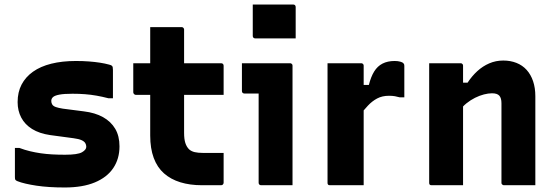

<svg xmlns="http://www.w3.org/2000/svg" viewBox="-20 -820 2450 850"><path d="M268 -135Q324 -135 343 -146Q362 -157 362 -170Q362 -179 357.5 -186.5Q353 -194 341 -199.5Q329 -205 306 -208L202 -222Q154 -229 122 -249Q90 -269 74 -299.5Q58 -330 58 -368Q58 -412 75.5 -445.5Q93 -479 126 -502.5Q159 -526 207 -538Q255 -550 316 -550Q347 -550 373.5 -548Q400 -546 422.5 -542.5Q445 -539 463 -534Q471 -532 474.5 -529.5Q478 -527 479 -522.5Q480 -518 480 -510Q480 -486 480 -450.5Q480 -415 480 -385H460Q433 -392 407.5 -396.5Q382 -401 356 -403Q330 -405 301 -405Q263 -405 242.5 -401Q222 -397 214.5 -390Q207 -383 207 -373Q207 -364 211.5 -357Q216 -350 227.5 -346Q239 -342 258 -339L351 -327Q401 -321 436 -301.5Q471 -282 490 -250Q509 -218 509 -172Q509 -117 481.5 -76Q454 -35 400 -12.5Q346 10 267 10Q231 10 199.5 8Q168 6 141.5 2Q115 -2 93.5 -7Q72 -12 57 -18Q50 -21 48 -24Q46 -27 46 -36Q46 -61 46 -96.5Q46 -132 46 -165H66Q90 -156 113 -150.5Q136 -145 160 -141.5Q184 -138 210.5 -136.5Q237 -135 268 -135Z M570 -540H959Q964 -540 967 -537Q970 -534 970 -529Q970 -506 970 -485.5Q970 -465 970 -444Q970 -423 970 -400H581Q579 -400 577 -401Q575 -402 573.5 -403.5Q572 -405 571 -407Q570 -409 570 -411Q570 -434 570 -455Q570 -476 570 -496.5Q570 -517 570 -540ZM970 -143Q970 -110 970 -77Q970 -44 970 -11Q970 -7 967 -3.5Q964 0 959 0Q949 0 938.5 0Q928 0 917 0Q906 0 895.5 0Q885 0 874 0Q821 0 778.5 -13Q736 -26 706 -52.5Q676 -79 660.5 -121Q645 -163 645 -220Q645 -268 645 -315.5Q645 -363 645 -411Q645 -459 645 -506.5Q645 -554 645 -602Q645 -627 645 -651Q645 -675 645 -700Q680 -700 715 -700Q750 -700 784 -700Q787 -700 789.5 -698.5Q792 -697 793.5 -694.5Q795 -692 795 -689Q795 -632 795 -575Q795 -518 795 -460.5Q795 -403 795 -346Q795 -289 795 -232Q795 -204 800.5 -187Q806 -170 817 -159Q827 -150 842 -146.5Q857 -143 879 -143Q893 -143 906 -143Q919 -143 932.5 -143Q946 -143 959 -143Z M1125 -11Q1125 -35 1125 -74.5Q1125 -114 1125 -161Q1125 -208 1125 -255Q1125 -302 1125 -342Q1125 -382 1125 -406H1120Q1115 -406 1108 -406Q1101 -406 1093 -406Q1085 -406 1077 -406Q1069 -406 1062 -406Q1057 -406 1054 -409Q1051 -412 1051 -417Q1051 -447 1051 -478.5Q1051 -510 1051 -540Q1068 -540 1090.5 -540Q1113 -540 1138.5 -540Q1164 -540 1188 -540Q1212 -540 1232 -540Q1252 -540 1264 -540Q1268 -540 1270 -538.5Q1272 -537 1273.5 -535Q1275 -533 1275 -529Q1275 -483 1275 -427.5Q1275 -372 1275 -314Q1275 -256 1275 -201Q1275 -146 1275 -99Q1275 -83 1275 -66.5Q1275 -50 1275 -33.5Q1275 -17 1275 0Q1238 0 1206 0Q1174 0 1136 0Q1131 0 1128 -3Q1125 -6 1125 -11ZM1099 -800Q1120 -800 1142.5 -800Q1165 -800 1188.5 -800Q1212 -800 1234.5 -800Q1257 -800 1278 -800Q1283 -800 1286 -797Q1289 -794 1289 -789V-650Q1268 -650 1245.5 -650Q1223 -650 1199.5 -650Q1176 -650 1153.5 -650Q1131 -650 1110 -650Q1105 -650 1102 -653Q1099 -656 1099 -661Z M1570 -444H1613Q1622 -480 1636.5 -503.5Q1651 -527 1673.5 -538.5Q1696 -550 1727 -550Q1742 -550 1752 -547Q1762 -544 1765 -541Q1768 -538 1769 -535.5Q1770 -533 1770 -529Q1770 -511 1770 -493.5Q1770 -476 1770 -459Q1770 -442 1770 -424.5Q1770 -407 1770 -389H1750Q1740 -392 1728.5 -394Q1717 -396 1702 -396Q1672 -396 1649.5 -384Q1627 -372 1608.5 -352Q1590 -332 1570 -307ZM1590 0Q1565 0 1540 0Q1515 0 1490.5 0Q1466 0 1441 0Q1438 0 1436 -0.5Q1434 -1 1432.5 -2.5Q1431 -4 1430.5 -6Q1430 -8 1430 -11Q1430 -54 1430 -97Q1430 -140 1430 -183.5Q1430 -227 1430 -270Q1430 -313 1430 -356Q1430 -399 1430 -442Q1430 -469 1430 -494Q1430 -519 1430 -540Q1458 -540 1483.5 -540Q1509 -540 1533 -540Q1557 -540 1579 -540Q1583 -540 1585 -538.5Q1587 -537 1588.5 -535Q1590 -533 1590 -529Q1590 -476 1590 -423Q1590 -370 1590 -317.5Q1590 -265 1590 -212Q1590 -159 1590 -106Q1590 -53 1590 0Z M2350 0Q2313 0 2281 0Q2249 0 2211 0Q2208 0 2205.5 -1.5Q2203 -3 2201.5 -5Q2200 -7 2200 -11Q2200 -70 2200 -129Q2200 -188 2200 -246.5Q2200 -305 2200 -363Q2200 -386 2190.5 -396.5Q2181 -407 2158 -407Q2142 -407 2122.5 -402Q2103 -397 2083 -387Q2063 -377 2045 -362.5Q2027 -348 2013 -328V-454H2050Q2069 -483 2093 -505Q2117 -527 2146 -539.5Q2175 -552 2208 -552Q2240 -552 2266.5 -541.5Q2293 -531 2311.5 -510.5Q2330 -490 2340 -460.5Q2350 -431 2350 -394Q2350 -346 2350 -297Q2350 -248 2350 -198.5Q2350 -149 2350 -99Q2350 -74 2350 -49.5Q2350 -25 2350 0ZM2030 0Q2005 0 1983 0Q1961 0 1938.5 0Q1916 0 1891 0Q1888 0 1886 -0.5Q1884 -1 1882.5 -2.5Q1881 -4 1880.5 -6Q1880 -8 1880 -11Q1880 -65 1880 -119Q1880 -173 1880 -226.5Q1880 -280 1880 -334Q1880 -388 1880 -442Q1880 -469 1880 -494Q1880 -519 1880 -540Q1908 -540 1931 -540Q1954 -540 1975.5 -540Q1997 -540 2019 -540Q2023 -540 2025 -538.5Q2027 -537 2028.5 -535Q2030 -533 2030 -529Q2030 -441 2030 -353Q2030 -265 2030 -176.5Q2030 -88 2030 0Z"/></svg>

Font: Recursive ExtraBold
Style: Regular
Weight: 800
Version: Version 1.085